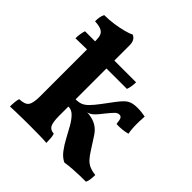

<svg xmlns="http://www.w3.org/2000/svg" viewBox="-195 -856 1004 1004"><g transform="rotate(45 307.0 -354.0)"><path d="M27.6 3Q27.6 -14.8 29.2 -30.5Q30.7 -46.2 34.7 -58.3Q74.7 -59.3 88.2 -77.3Q101.6 -95.3 101.6 -145.3V-556.2Q101.6 -579.7 96.4 -594.7Q91.1 -609.6 75.1 -617.4Q59.1 -625.1 27.2 -626.7Q27.2 -641.9 29.4 -656.6Q31.7 -671.3 38.3 -683.5Q71.5 -683.5 107.1 -688.5Q142.7 -693.5 171.9 -701.3Q201 -709 215.1 -717Q228.3 -711.9 236.1 -699.5Q243.9 -687.1 243.9 -664.5V-145.3Q243.9 -96.3 254 -78.1Q264.1 -59.8 290.3 -58.3Q294.4 -46.2 295.6 -29.8Q296.9 -13.4 296.9 3Q275.6 1 240.1 0.5Q204.5 0 167.7 0Q142.4 0 115.2 0.5Q87.9 1 64.9 1.5Q42 2 27.6 3ZM435.8 9Q409.7 -3.5 390 -29.8Q370.2 -56 353.7 -87.2Q337.3 -118.4 320.9 -147.1Q304.6 -175.8 286.2 -194.5Q267.8 -213.2 243.9 -213.2V-266.3Q267.3 -266.3 283.3 -272.7Q299.3 -279.2 315.8 -295.9Q332.3 -312.5 355.3 -343Q381.3 -377.5 398.5 -400.8Q415.8 -424 430 -438Q444.3 -452 461.3 -458Q478.4 -464 504.6 -464Q521.8 -464 536.9 -462Q552 -460 563.1 -458Q561.6 -441 561.1 -418.3Q560.5 -395.6 561.8 -373.5Q563 -351.3 566.5 -334.4Q550.3 -329.8 528.8 -327.5Q507.3 -325.3 486.4 -326.3Q483.4 -356.2 478 -364.1Q472.5 -372 463.1 -372Q449.7 -372 438.9 -361.4Q428 -350.8 405.4 -322.8Q386.2 -298.1 374.1 -285.2Q361.9 -272.4 351.7 -267.1Q341.5 -261.8 326.5 -259.3L318.4 -262.3Q349.6 -261.3 372.6 -255.4Q395.7 -249.4 414.2 -235.8Q432.8 -222.2 448.1 -197.8Q471.8 -161.5 487.9 -135.9Q503.9 -110.4 517.9 -94.7Q531.9 -79 550.4 -70.6Q568.9 -62.2 596.4 -59.2Q596.4 -42.6 594.4 -26.6Q592.4 -10.6 586.8 0Q569.8 0 543.9 0.5Q517.9 1 489.7 3Q461.4 5 435.8 9ZM17.6 -491.5Q17.6 -507.6 20 -523.6Q22.5 -539.6 27 -552.8H404.7Q404.7 -541.3 402.7 -525.8Q400.7 -510.3 395.2 -494.6Q377.4 -494.6 341.1 -494.6Q304.8 -494.6 259.3 -494.4Q213.8 -494.1 167.4 -493.8Q121 -493.6 81.1 -492.8Q41.2 -492.1 17.6 -491.5Z"/></g></svg>

Font: Vollkorn
Style: Regular
Weight: 400
Designer: Friedrich Althausen
Foundry: Friedrich Althausen
Version: Version 5.001